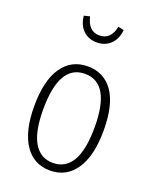

<svg xmlns="http://www.w3.org/2000/svg" viewBox="-144 -848 756 941"><g transform="rotate(20 233.5 -377.5)"><path d="M129.9 -758.8 160.2 -766.1Q176.8 -693.8 233.9 -693.8Q293.5 -693.8 308.1 -766.1L337.9 -758.8Q333 -710.9 304.9 -684.1Q276.9 -657.2 233.9 -657.2Q190.9 -657.2 162.8 -684.1Q134.8 -710.9 129.9 -758.8ZM233.9 -532.2Q319.8 -532.2 366.9 -464.6Q414.1 -397 414.1 -263.2Q414.1 -130.4 366 -59.6Q317.9 11.2 232.9 11.2Q147.9 11.2 100.6 -59.1Q53.2 -129.4 53.2 -259.8Q53.2 -392.6 101.1 -462.4Q148.9 -532.2 233.9 -532.2ZM233.9 -493.2Q100.1 -493.2 100.1 -259.8Q100.1 -142.6 134.5 -85.7Q168.9 -28.8 232.9 -28.8Q367.2 -28.8 367.2 -263.2Q367.2 -493.2 233.9 -493.2Z"/></g></svg>

Font: Fira Sans Compressed ExtraLight
Style: Regular
Weight: 250
Width: 1
Designer: Carrois Corporate & Edenspiekermann AG
Foundry: Carrois Corporate GbR & Edenspiekermann AG
Version: Version 4.203;PS 004.203;hotconv 1.0.88;makeotf.lib2.5.64775